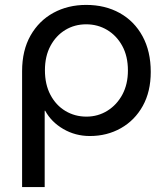

<svg xmlns="http://www.w3.org/2000/svg" viewBox="-20 -542 679 782"><path d="M331 -522Q257 -522 198 -490Q139 -458 104.5 -397.5Q70 -337 70 -252V220H162V-91H164Q189 -45 238 -16.5Q287 12 346 12Q416 12 472.5 -20Q529 -52 561.5 -110.5Q594 -169 594 -249Q594 -333 560.5 -394.5Q527 -456 467.5 -489Q408 -522 331 -522ZM331 -443Q378 -443 416.5 -420Q455 -397 478 -355Q501 -313 501 -255Q501 -199 478.5 -157Q456 -115 417.5 -91Q379 -67 332 -67Q285 -67 246.5 -90Q208 -113 185.5 -155.5Q163 -198 163 -256Q163 -313 185.5 -355Q208 -397 246 -420Q284 -443 331 -443Z"/></svg>

Font: MuseoModerno
Style: Regular
Weight: 400
Designer: Pablo Cosgaya, Héctor Gatti, Marcela Romero, and the Authors of The MuseoModerno Project.
Foundry: Omnibus-Type Team
Version: Version 1.001